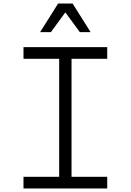

<svg xmlns="http://www.w3.org/2000/svg" viewBox="-20 -1067 740 1087"><path d="M113 0V-66H315V-734H113V-800H587V-734H385V-66H587V0ZM207 -885 309 -1047H391L493 -885H432L350 -997L268 -885Z"/></svg>

Font: Martian Mono ExtraLight
Style: Regular
Weight: 200
Monospace: yes
Designer: Roman Shamin
Foundry: Evil Martians
Version: Version 1.000; ttfautohint (v1.8.4.7-5d5b)